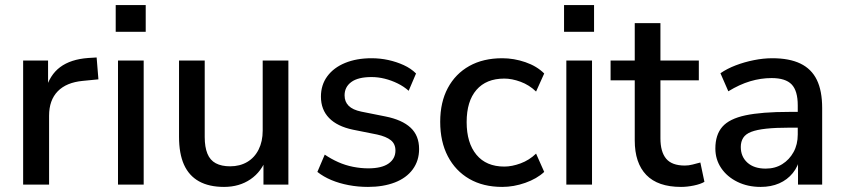

<svg xmlns="http://www.w3.org/2000/svg" viewBox="-20 -726 3321 755"><path d="M71 0V-488H169V-371H159Q175 -431 216.5 -462Q258 -493 327 -498L360 -500L367 -414L306 -408Q241 -402 207 -367Q173 -332 173 -271V0Z M435 -601V-706H553V-601ZM444 0V-488H545V0Z M861 9Q802 9 762.5 -13Q723 -35 703.5 -78.5Q684 -122 684 -188V-488H785V-187Q785 -148 795.5 -122Q806 -96 828.5 -84Q851 -72 885 -72Q923 -72 952 -89Q981 -106 997 -138Q1013 -170 1013 -212V-488H1114V0H1016V-107H1029Q1009 -51 965 -21Q921 9 861 9Z M1427 9Q1388 9 1351 2Q1314 -5 1283 -18Q1252 -31 1228 -50L1257 -118Q1282 -101 1310 -88.5Q1338 -76 1368.5 -70Q1399 -64 1428 -64Q1481 -64 1508 -83Q1535 -102 1535 -134Q1535 -160 1517 -174.5Q1499 -189 1463 -197L1368 -216Q1306 -229 1274 -262Q1242 -295 1242 -346Q1242 -392 1267 -426Q1292 -460 1337 -478.5Q1382 -497 1441 -497Q1475 -497 1507 -490Q1539 -483 1567.5 -470Q1596 -457 1616 -437L1587 -369Q1568 -386 1543.5 -398Q1519 -410 1493 -416.5Q1467 -423 1441 -423Q1388 -423 1361.5 -403.5Q1335 -384 1335 -351Q1335 -326 1351 -310Q1367 -294 1401 -287L1496 -268Q1561 -255 1594.5 -224Q1628 -193 1628 -140Q1628 -94 1603 -60Q1578 -26 1532.5 -8.5Q1487 9 1427 9Z M1955 9Q1880 9 1825.5 -22.5Q1771 -54 1741 -111.5Q1711 -169 1711 -247Q1711 -324 1741 -380Q1771 -436 1825.5 -466.5Q1880 -497 1955 -497Q2001 -497 2046 -481.5Q2091 -466 2120 -437L2088 -366Q2061 -392 2027 -404.5Q1993 -417 1963 -417Q1892 -417 1853.5 -372.5Q1815 -328 1815 -246Q1815 -164 1853.5 -117.5Q1892 -71 1963 -71Q1993 -71 2027 -83.5Q2061 -96 2088 -122L2120 -50Q2091 -23 2045.5 -7Q2000 9 1955 9Z M2198 -601V-706H2316V-601ZM2207 0V-488H2308V0Z M2658 9Q2567 9 2521.5 -38Q2476 -85 2476 -174V-410H2381V-488H2476V-635H2577V-488H2728V-410H2577V-182Q2577 -129 2599.5 -102Q2622 -75 2673 -75Q2688 -75 2703.5 -79Q2719 -83 2734 -87L2750 -11Q2735 -2 2708.5 3.5Q2682 9 2658 9Z M2971 9Q2920 9 2879.5 -11Q2839 -31 2816 -65Q2793 -99 2793 -142Q2793 -196 2820.5 -227.5Q2848 -259 2911.5 -272.5Q2975 -286 3083 -286H3130V-224H3084Q3030 -224 2993 -220Q2956 -216 2934 -207.5Q2912 -199 2902.5 -184Q2893 -169 2893 -148Q2893 -110 2919 -86.5Q2945 -63 2991 -63Q3028 -63 3056 -80.5Q3084 -98 3100.5 -128Q3117 -158 3117 -197V-312Q3117 -369 3093 -394Q3069 -419 3014 -419Q2972 -419 2930 -406.5Q2888 -394 2844 -367L2813 -438Q2839 -456 2873 -469Q2907 -482 2944.5 -489.5Q2982 -497 3017 -497Q3084 -497 3127.5 -476Q3171 -455 3192 -412Q3213 -369 3213 -301V0H3118V-109H3127Q3119 -72 3097.5 -45.5Q3076 -19 3044 -5Q3012 9 2971 9Z"/></svg>

Font: Nunito Sans 12pt SemiBold
Style: Regular
Weight: 600
Designer: Vernon Adams
Foundry: Vernon Adams
Version: Version 3.101;gftools[0.9.27]